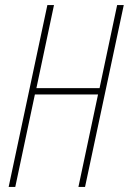

<svg xmlns="http://www.w3.org/2000/svg" viewBox="-20 -734 506 754"><path d="M14 0H40L117 -363H365L288 0H314L466 -714H440L371 -388H123L192 -714H166Z"/></svg>

Font: Noto Sans ExtraCondensed Thin
Style: Italic
Weight: 100
Width: 2
Italic angle: -12°
Designer: Monotype Design Team
Foundry: Monotype Imaging Inc.
Version: Version 2.013